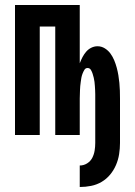

<svg xmlns="http://www.w3.org/2000/svg" viewBox="-20 -540 540 768"><path d="M299 208V122Q315 122 328.5 113.5Q342 105 349 91.5Q356 78 358.5 62.5Q361 47 361 32V-146Q361 -155 361 -163Q361 -171 360.5 -179.5Q360 -188 359.5 -196Q359 -204 358 -212.5Q357 -221 355 -229Q353 -237 350.5 -245Q348 -253 343.5 -260.5Q339 -268 330 -268Q322 -268 317.5 -260.5Q313 -253 310 -245Q307 -237 305.5 -229Q304 -221 303 -212.5Q302 -204 301 -196Q300 -188 300 -179.5Q300 -171 299.5 -163Q299 -155 299 -146V0H201V-434H139V0H40V-520H299V-287Q304 -300 310 -311.5Q316 -323 324.5 -333Q333 -343 345 -349Q357 -355 370 -355Q386 -355 399.5 -346.5Q413 -338 422 -325.5Q431 -313 437 -298.5Q443 -284 447 -269Q451 -254 453.5 -239Q456 -224 457.5 -208.5Q459 -193 459.5 -177.5Q460 -162 460 -146V32Q460 54 456.5 76.5Q453 99 444 120Q435 141 420.5 158.5Q406 176 386.5 187.5Q367 199 344.5 203.5Q322 208 299 208Z"/></svg>

Font: Iosevka Curly Semibold
Style: Regular
Weight: 600
Monospace: yes
Designer: Belleve Invis
Foundry: Belleve Invis
Version: Version 22.1.2; ttfautohint (v1.8.4)